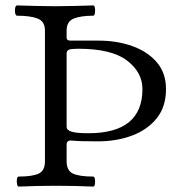

<svg xmlns="http://www.w3.org/2000/svg" viewBox="-20 -686 659 709"><path d="M49 3Q45 3 43 -6Q41 -15 42.5 -24.5Q44 -34 49 -34Q98 -34 122 -44.5Q146 -55 146 -91V-573Q146 -607 119 -617.5Q92 -628 43 -628Q38 -628 36 -637.5Q34 -647 36 -656.5Q38 -666 43 -666Q78 -665 113 -664Q148 -663 184 -663Q218 -663 253.5 -664Q289 -665 324 -666Q329 -666 330.5 -656.5Q332 -647 330.5 -637.5Q329 -628 324 -628Q279 -628 252.5 -617.5Q226 -607 226 -573V-547Q226 -536 240 -536H343Q413 -536 469.5 -515.5Q526 -495 559.5 -455.5Q593 -416 593 -357Q593 -292 559 -249.5Q525 -207 468 -185.5Q411 -164 340 -164Q272 -164 244 -167Q237 -168 231.5 -164.5Q226 -161 226 -152V-91Q226 -55 250.5 -44.5Q275 -34 324 -34Q329 -34 330.5 -24.5Q332 -15 330.5 -6Q329 3 324 3Q256 0 187 0Q117 0 49 3ZM306 -194Q506 -194 506 -357Q506 -419 449 -462.5Q392 -506 269 -506Q243 -506 234.5 -502.5Q226 -499 226 -488V-218Q226 -205 245 -199.5Q264 -194 306 -194Z"/></svg>

Font: Junicode SmExp
Style: Regular
Weight: 400
Width: 6
Designer: Peter S. Baker
Version: Version 2.205; ttfautohint (v1.8.4)